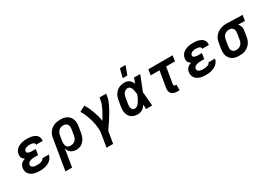

<svg xmlns="http://www.w3.org/2000/svg" viewBox="12 -1772 4188 3002"><g transform="rotate(-30 2106.0 -271.0)"><path d="M250 8Q222 8 194.5 5Q167 2 141.5 -6.5Q116 -15 94 -29.5Q72 -44 57 -65.5Q42 -87 37 -114Q32 -141 37 -169Q40 -188 48.5 -206Q57 -224 71.5 -237.5Q86 -251 104 -260Q122 -269 140 -275Q127 -283 114.5 -294.5Q102 -306 95 -320.5Q88 -335 87 -352.5Q86 -370 89 -388Q93 -411 104.5 -433.5Q116 -456 135.5 -472.5Q155 -489 177.5 -500Q200 -511 223.5 -517.5Q247 -524 270.5 -526Q294 -528 317 -528Q343 -528 367.5 -526Q392 -524 415 -517.5Q438 -511 459.5 -500Q481 -489 496 -471.5Q511 -454 517.5 -430.5Q524 -407 520 -382L519 -376H400V-377Q402 -387 397.5 -396Q393 -405 385.5 -410.5Q378 -416 369 -419Q360 -422 349.5 -424Q339 -426 329 -426.5Q319 -427 309 -427Q294 -427 278.5 -425Q263 -423 248 -417Q233 -411 221 -399Q209 -387 206 -372Q204 -361 208 -352Q212 -343 220 -337.5Q228 -332 237.5 -329Q247 -326 256.5 -324Q266 -322 276.5 -321.5Q287 -321 297 -321H363L346 -220H280Q268 -220 255.5 -219Q243 -218 230.5 -215.5Q218 -213 206 -209Q194 -205 182.5 -198Q171 -191 164 -179.5Q157 -168 155 -156Q153 -144 157 -133Q161 -122 169.5 -115Q178 -108 188.5 -103.5Q199 -99 210.5 -96.5Q222 -94 234 -93.5Q246 -93 259 -93Q270 -93 281 -93.5Q292 -94 303.5 -96Q315 -98 326 -101Q337 -104 348 -109.5Q359 -115 367.5 -124Q376 -133 378 -144H497L496 -143Q492 -118 478.5 -94.5Q465 -71 445 -53Q425 -35 401 -23Q377 -11 351.5 -4Q326 3 300.5 5.5Q275 8 250 8Z M709 215H589L680 -333Q684 -360 694 -387Q704 -414 721 -437.5Q738 -461 761.5 -479Q785 -497 811.5 -508.5Q838 -520 865.5 -524Q893 -528 920 -528Q953 -528 983.5 -522.5Q1014 -517 1040 -502Q1066 -487 1085.5 -463.5Q1105 -440 1114 -411.5Q1123 -383 1123.5 -351Q1124 -319 1118 -287L1102 -187Q1098 -163 1091 -139.5Q1084 -116 1072 -93.5Q1060 -71 1043 -51Q1026 -31 1004 -17.5Q982 -4 957.5 2Q933 8 909 8Q883 8 858 1.5Q833 -5 813 -19.5Q793 -34 780 -55.5Q767 -77 761 -101ZM861 -93Q883 -93 905 -100Q927 -107 944.5 -123Q962 -139 971.5 -160.5Q981 -182 984 -203L1001 -303Q1005 -326 1004 -348.5Q1003 -371 992.5 -389.5Q982 -408 962.5 -417.5Q943 -427 920 -427Q898 -427 876 -420Q854 -413 837 -397Q820 -381 810.5 -359.5Q801 -338 797 -317L783 -230Q780 -214 779 -198Q778 -182 780.5 -166.5Q783 -151 788.5 -137Q794 -123 805 -112.5Q816 -102 830.5 -97.5Q845 -93 861 -93Z M1450 215H1331L1369 -16Q1376 -58 1373.5 -99.5Q1371 -141 1364.5 -181Q1358 -221 1347.5 -259Q1337 -297 1323.5 -334.5Q1310 -372 1294 -407.5Q1278 -443 1258 -477L1360 -528Q1384 -489 1403 -447.5Q1422 -406 1438 -362.5Q1454 -319 1466 -274Q1478 -229 1485 -182Q1505 -216 1526 -251Q1547 -286 1565 -321.5Q1583 -357 1598.5 -393.5Q1614 -430 1620 -468L1629 -520H1749L1740 -468Q1735 -437 1723.5 -406Q1712 -375 1698 -344.5Q1684 -314 1667.5 -284.5Q1651 -255 1634 -226Q1617 -197 1599 -168.5Q1581 -140 1562.5 -112Q1544 -84 1524.5 -56Q1505 -28 1486 0Z M2021 8Q1990 8 1961.5 1.5Q1933 -5 1909.5 -21Q1886 -37 1870.5 -61Q1855 -85 1848 -113.5Q1841 -142 1841.5 -172Q1842 -202 1847 -233L1864 -333Q1868 -359 1876 -384Q1884 -409 1899 -432.5Q1914 -456 1934.5 -475Q1955 -494 1979.5 -506Q2004 -518 2030 -523Q2056 -528 2082 -528Q2106 -528 2128.5 -521Q2151 -514 2168.5 -500Q2186 -486 2198.5 -467Q2211 -448 2219 -427Q2227 -451 2235 -474Q2243 -497 2251 -520H2363Q2336 -453 2310.5 -385.5Q2285 -318 2257 -251Q2264 -188 2268.5 -125.5Q2273 -63 2279 0H2167Q2167 -20 2167 -40Q2167 -60 2167 -80Q2153 -62 2137.5 -45.5Q2122 -29 2103.5 -17Q2085 -5 2063.5 1.5Q2042 8 2021 8ZM2021 -93Q2040 -93 2057.5 -103Q2075 -113 2088.5 -128Q2102 -143 2112.5 -160Q2123 -177 2132 -195Q2141 -213 2149 -230.5Q2157 -248 2164 -267Q2163 -283 2160.5 -300Q2158 -317 2155.5 -333.5Q2153 -350 2148.5 -365.5Q2144 -381 2135.5 -395Q2127 -409 2113 -418Q2099 -427 2082 -427Q2062 -427 2043 -417.5Q2024 -408 2011 -391.5Q1998 -375 1991 -355.5Q1984 -336 1981 -317L1965 -217Q1962 -203 1961 -189.5Q1960 -176 1961 -162.5Q1962 -149 1965.5 -136.5Q1969 -124 1976.5 -114Q1984 -104 1996 -98.5Q2008 -93 2021 -93ZM2094 -600 2133 -757H2235L2177 -600Z M2769 8H2734Q2714 8 2696 5.5Q2678 3 2661.5 -4.5Q2645 -12 2632 -23.5Q2619 -35 2611 -51.5Q2603 -68 2602 -86.5Q2601 -105 2604 -124L2653 -419H2494L2511 -520H2949L2932 -419H2773L2724 -124Q2723 -118 2724 -112Q2725 -106 2729 -101.5Q2733 -97 2738.5 -95Q2744 -93 2751 -93H2770Z M3250 8Q3222 8 3194.5 5Q3167 2 3141.5 -6.5Q3116 -15 3094 -29.5Q3072 -44 3057 -65.5Q3042 -87 3037 -114Q3032 -141 3037 -169Q3040 -188 3048.5 -206Q3057 -224 3071.5 -237.5Q3086 -251 3104 -260Q3122 -269 3140 -275Q3127 -283 3114.5 -294.5Q3102 -306 3095 -320.5Q3088 -335 3087 -352.5Q3086 -370 3089 -388Q3093 -411 3104.5 -433.5Q3116 -456 3135.5 -472.5Q3155 -489 3177.5 -500Q3200 -511 3223.5 -517.5Q3247 -524 3270.5 -526Q3294 -528 3317 -528Q3343 -528 3367.5 -526Q3392 -524 3415 -517.5Q3438 -511 3459.5 -500Q3481 -489 3496 -471.5Q3511 -454 3517.5 -430.5Q3524 -407 3520 -382L3519 -376H3400V-377Q3402 -387 3397.5 -396Q3393 -405 3385.5 -410.5Q3378 -416 3369 -419Q3360 -422 3349.5 -424Q3339 -426 3329 -426.5Q3319 -427 3309 -427Q3294 -427 3278.5 -425Q3263 -423 3248 -417Q3233 -411 3221 -399Q3209 -387 3206 -372Q3204 -361 3208 -352Q3212 -343 3220 -337.5Q3228 -332 3237.5 -329Q3247 -326 3256.5 -324Q3266 -322 3276.5 -321.5Q3287 -321 3297 -321H3363L3346 -220H3280Q3268 -220 3255.5 -219Q3243 -218 3230.5 -215.5Q3218 -213 3206 -209Q3194 -205 3182.5 -198Q3171 -191 3164 -179.5Q3157 -168 3155 -156Q3153 -144 3157 -133Q3161 -122 3169.5 -115Q3178 -108 3188.5 -103.5Q3199 -99 3210.5 -96.5Q3222 -94 3234 -93.5Q3246 -93 3259 -93Q3270 -93 3281 -93.5Q3292 -94 3303.5 -96Q3315 -98 3326 -101Q3337 -104 3348 -109.5Q3359 -115 3367.5 -124Q3376 -133 3378 -144H3497L3496 -143Q3492 -118 3478.5 -94.5Q3465 -71 3445 -53Q3425 -35 3401 -23Q3377 -11 3351.5 -4Q3326 3 3300.5 5.5Q3275 8 3250 8Z M3853 8Q3820 8 3789.5 2.5Q3759 -3 3733 -18Q3707 -33 3688 -56.5Q3669 -80 3659.5 -108.5Q3650 -137 3650 -169Q3650 -201 3655 -233L3672 -333Q3676 -360 3686 -386.5Q3696 -413 3714 -436Q3732 -459 3755 -476.5Q3778 -494 3804.5 -505Q3831 -516 3858.5 -522Q3886 -528 3913 -528H3931L4212 -520L4195 -419L4070 -423Q4084 -411 4093.5 -396Q4103 -381 4108.5 -363Q4114 -345 4113.5 -325.5Q4113 -306 4110 -287L4094 -187Q4089 -160 4079 -133Q4069 -106 4052 -82.5Q4035 -59 4012 -41Q3989 -23 3962.5 -11.5Q3936 0 3908 4Q3880 8 3853 8ZM3853 -93Q3875 -93 3897 -100Q3919 -107 3936.5 -123Q3954 -139 3963.5 -160.5Q3973 -182 3976 -203L3993 -303Q3997 -325 3996.5 -346.5Q3996 -368 3987.5 -386Q3979 -404 3961 -415Q3943 -426 3922 -427H3907Q3886 -427 3865 -419Q3844 -411 3827 -395Q3810 -379 3801.5 -358.5Q3793 -338 3789 -317L3773 -217Q3769 -194 3769.5 -171.5Q3770 -149 3780.5 -130.5Q3791 -112 3810.5 -102.5Q3830 -93 3853 -93Z"/></g></svg>

Font: Iosevka Aile Oblique
Style: Bold
Weight: 700
Italic angle: -9°
Designer: Belleve Invis
Foundry: Belleve Invis
Version: Version 31.1.0; ttfautohint (v1.8.4)